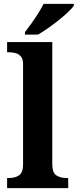

<svg xmlns="http://www.w3.org/2000/svg" viewBox="-20 -979 404 999"><path d="M17 0V-53H29Q59 -53 79.5 -67Q100 -81 100 -124V-646Q100 -673 88 -686Q76 -699 59.5 -703Q43 -707 29 -707H17V-760H252V-124Q252 -81 272.5 -67Q293 -53 323 -53H335V0ZM110 -812Q125 -831 143.5 -857Q162 -883 179 -910Q196 -937 207 -959H364V-949Q355 -936 334 -916Q313 -896 285.5 -874Q258 -852 230 -832.5Q202 -813 178 -799H110Z"/></svg>

Font: Noto Serif Myanmar
Style: Bold
Weight: 700
Designer: Ben Mitchell and the Monotype Design Team
Foundry: Monotype Imaging Inc.
Version: Version 2.106; ttfautohint (v1.8.4.7-5d5b)